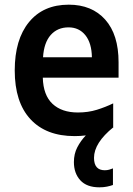

<svg xmlns="http://www.w3.org/2000/svg" viewBox="-20 -572 570 821"><path d="M299 10Q177 10 110 -62.5Q43 -135 43 -271Q43 -403 104 -477.5Q165 -552 274 -552Q373 -552 430 -488Q487 -424 487 -306V-240H163Q165 -165 204.5 -128Q244 -91 313 -91Q357 -91 394 -102.5Q431 -114 464 -130V-29L465 -28Q382 39 382 103Q382 156 428 156Q438 156 447 153.5Q456 151 463 148V219Q452 223 437.5 226Q423 229 405 229Q351 229 323.5 199Q296 169 296 121Q296 86 310.5 58Q325 30 347 7Q324 10 299 10ZM373 -327Q372 -388 345 -421.5Q318 -455 273 -455Q226 -455 197 -422.5Q168 -390 164 -327Z"/></svg>

Font: Noto Sans Mono Condensed SemiBold
Style: Regular
Weight: 600
Width: 3
Designer: Monotype Design Team
Foundry: Monotype Imaging Inc.
Version: Version 2.014